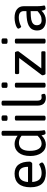

<svg xmlns="http://www.w3.org/2000/svg" viewBox="916 -1525 614 2486"><g transform="rotate(-90 1223.0 -282.0)"><path d="M227.1 4.8Q132.8 4.8 87 -44.6Q41.2 -93.9 41.2 -195Q41.2 -295.7 86.2 -348Q131.2 -400.3 217.6 -400.3Q294.9 -400.3 334.1 -350Q373.4 -299.6 373.4 -202.9Q373.4 -195.8 364.6 -183.9Q355.9 -172 349.2 -172H109.4Q114.1 -108.6 142.1 -79.5Q170 -50.3 226.3 -50.3Q255.3 -50.3 280.8 -58.3Q306.4 -66.2 320.8 -74.1Q335.3 -82 336.9 -82Q344 -82 353.3 -66.6Q362.7 -51.1 362.7 -44Q362.7 -34.9 345.2 -23.6Q327.8 -12.3 295.5 -3.8Q263.2 4.8 227.1 4.8ZM109.4 -226.3H306Q306 -345.6 216 -345.6Q117.7 -345.6 109.4 -226.3Z M593.3 4.8Q526.4 4.8 486.3 -51.7Q446.3 -108.2 446.3 -197.4Q446.3 -293.7 488.7 -347Q531.1 -400.3 600.5 -400.3Q657.6 -400.3 708.7 -361.1V-552.1Q708.7 -569.2 738.8 -569.2H742Q772.1 -569.2 772.1 -552.1V-112.2Q772.1 -94.7 773.1 -78.9Q774.1 -63 775.3 -52.5Q776.5 -42 777.6 -34.3Q778.8 -26.6 779.8 -22Q780.8 -17.4 780.8 -17Q780.8 -7.5 766.7 -3.4Q752.7 0.8 740.4 0.8Q736.8 0.8 733.7 -0.8Q730.5 -2.4 728.1 -6.1Q725.7 -9.9 723.9 -13.1Q722.2 -16.3 720.4 -22.6Q718.6 -28.9 717.8 -32.1Q717 -35.3 715.4 -42.6Q713.8 -49.9 713.4 -51.9Q659.1 4.8 593.3 4.8ZM606.4 -50.3Q631.8 -50.3 658.7 -64Q685.7 -77.7 708.7 -103.1V-309.9Q666.7 -344 615.1 -344Q564.4 -342.8 538.6 -307.2Q512.9 -271.5 512.9 -203.7Q512.9 -130 537.1 -90.2Q561.2 -50.3 606.4 -50.3Z M931.8 -491.1Q901.7 -491.1 901.7 -507.3V-552.1Q901.7 -569.2 931.8 -569.2H941.3Q971.5 -569.2 971.5 -552.1V-507.3Q971.5 -491.1 941.3 -491.1ZM935 1.6Q904.9 1.6 904.9 -15.5V-380.9Q904.9 -396.7 935 -396.7H938.2Q968.3 -396.7 968.3 -380.9V-15.5Q968.3 1.6 938.2 1.6Z M1196.6 4.8Q1183.9 4.8 1171.6 2.4Q1159.3 0 1145.7 -6.9Q1132 -13.9 1122.1 -25Q1112.2 -36.1 1105.4 -55.5Q1098.7 -74.9 1098.7 -99.9V-552.1Q1098.7 -569.2 1129.2 -569.2H1132Q1162.5 -569.2 1162.5 -552.1V-105.4Q1162.5 -50.3 1203.3 -50.3Q1216 -50.3 1225.3 -51.9Q1234.6 -53.5 1235.8 -53.5Q1243 -53.5 1247.5 -39.6Q1252.1 -25.8 1252.1 -17.8Q1252.1 4.8 1196.6 4.8Z M1358.3 -491.1Q1328.2 -491.1 1328.2 -507.3V-552.1Q1328.2 -569.2 1358.3 -569.2H1367.8Q1397.9 -569.2 1397.9 -552.1V-507.3Q1397.9 -491.1 1367.8 -491.1ZM1361.5 1.6Q1331.4 1.6 1331.4 -15.5V-380.9Q1331.4 -396.7 1361.5 -396.7H1364.6Q1394.8 -396.7 1394.8 -380.9V-15.5Q1394.8 1.6 1364.6 1.6Z M1508.1 0Q1503.8 0 1497.4 -13.9Q1491.1 -27.7 1491.1 -38.8Q1491.1 -43.6 1493.5 -47.2L1715 -340.9H1521.6Q1506.5 -340.9 1506.5 -363.9V-372.6Q1506.5 -384.9 1510.1 -390Q1513.7 -395.2 1521.6 -395.2H1787.2Q1792.3 -395.2 1797.5 -381.3Q1802.6 -367.4 1802.6 -356.3Q1802.6 -352.4 1801 -349.2L1580.3 -54.3H1788Q1795.9 -54.3 1799.2 -49.1Q1802.6 -44 1802.6 -31.7V-22.6Q1802.6 -10.3 1799.2 -5.2Q1795.9 0 1788 0Z M1929.1 -491.1Q1898.9 -491.1 1898.9 -507.3V-552.1Q1898.9 -569.2 1929.1 -569.2H1938.6Q1968.7 -569.2 1968.7 -552.1V-507.3Q1968.7 -491.1 1938.6 -491.1ZM1932.2 1.6Q1902.1 1.6 1902.1 -15.5V-380.9Q1902.1 -396.7 1932.2 -396.7H1935.4Q1965.5 -396.7 1965.5 -380.9V-15.5Q1965.5 1.6 1935.4 1.6Z M2200.6 4.8Q2142.7 4.8 2107 -23.8Q2071.3 -52.3 2071.3 -108.6Q2071.3 -129.6 2076.3 -147Q2081.3 -164.5 2089.4 -177.6Q2097.5 -190.6 2110.8 -201.1Q2124.1 -211.7 2137.5 -218.6Q2151 -225.5 2170 -230.9Q2189.1 -236.2 2205.3 -239Q2221.6 -241.8 2244 -243.6Q2266.3 -245.3 2283 -245.9Q2299.6 -246.5 2322.2 -246.9V-282.6Q2322.2 -310.7 2302.8 -328.2Q2283.4 -345.6 2239.4 -345.6Q2208.9 -345.6 2181.1 -337.7Q2153.4 -329.8 2137.7 -322Q2122.1 -314.3 2120.9 -314.3Q2113.8 -314.3 2104.4 -329.4Q2095.1 -344.4 2095.1 -351.6Q2095.1 -361.9 2114.5 -373.2Q2134 -384.5 2167.7 -392.4Q2201.3 -400.3 2237 -400.3Q2307.2 -400.3 2346.4 -369Q2385.7 -337.7 2385.7 -281.8V-112.2Q2385.7 -94.7 2386.6 -78.9Q2387.6 -63 2389 -52.5Q2390.4 -42 2391.8 -34.3Q2393.2 -26.6 2394.2 -22Q2395.2 -17.4 2395.2 -17Q2395.2 -7.5 2380.9 -3.4Q2366.6 0.8 2353.9 0.8Q2348 0.8 2343.6 -3.6Q2339.3 -7.9 2336.5 -15.5Q2333.7 -23 2331.9 -30.5Q2330.2 -38 2328.6 -47.2Q2328.2 -50.3 2327.8 -51.9Q2275.5 4.8 2200.6 4.8ZM2203.7 -50.3Q2241 -50.3 2267.9 -64Q2294.9 -77.7 2322.2 -103.1V-192.2Q2244.6 -191.4 2212 -184.3Q2139.5 -168.8 2139.5 -113Q2139.5 -82.4 2156 -66.4Q2172.4 -50.3 2203.7 -50.3Z"/></g></svg>

Font: Jaldi
Style: Regular
Weight: 400
Designer: Pablo Cosgaya and Nicolas Silva
Foundry: Omnibus-Type
Version: Version 1.001;PS 001.001;hotconv 1.0.70;makeotf.lib2.5.58329